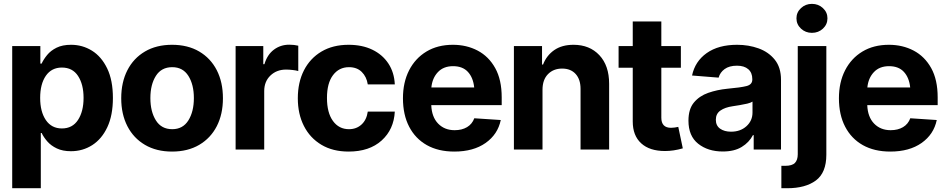

<svg xmlns="http://www.w3.org/2000/svg" viewBox="-20 -789 4987 1013"><path d="M44.4 204.1V-545.9H192.9V-453.6H199.7Q210 -476.1 228.8 -499Q247.6 -522 278.6 -537.4Q309.6 -552.7 355 -552.7Q415 -552.7 465.1 -521.7Q515.1 -490.7 545.4 -428.2Q575.7 -365.7 575.7 -272Q575.7 -180.7 546.4 -118.2Q517.1 -55.7 466.8 -23.4Q416.5 8.8 354.5 8.8Q310.5 8.8 279.8 -5.9Q249 -20.5 229.7 -42.7Q210.4 -64.9 199.7 -87.4H195.3V204.1ZM306.6 -111.3Q362.3 -111.3 391.6 -156.2Q420.9 -201.2 420.9 -272.5Q420.9 -343.8 391.8 -388.2Q362.8 -432.6 306.6 -432.6Q252 -432.6 221.9 -389.2Q191.9 -345.7 191.9 -272.5Q191.9 -199.7 221.9 -155.5Q252 -111.3 306.6 -111.3Z M887.7 10.7Q805.2 10.7 744.9 -24.7Q684.6 -60.1 652.1 -123.3Q619.6 -186.5 619.6 -270.5Q619.6 -355 652.1 -418.5Q684.6 -481.9 744.9 -517.3Q805.2 -552.7 887.7 -552.7Q970.7 -552.7 1031 -517.3Q1091.3 -481.9 1123.8 -418.5Q1156.2 -355 1156.2 -270.5Q1156.2 -186.5 1123.8 -123.3Q1091.3 -60.1 1031 -24.7Q970.7 10.7 887.7 10.7ZM888.7 -107.4Q944.8 -107.4 973.9 -153.8Q1002.9 -200.2 1002.9 -271.5Q1002.9 -342.8 973.9 -388.7Q944.8 -434.6 888.7 -434.6Q831.5 -434.6 802.5 -388.7Q773.4 -342.8 773.4 -271.5Q773.4 -200.2 802.5 -153.8Q831.5 -107.4 888.7 -107.4Z M1223.1 0V-545.9H1369.1V-450.2H1375Q1390.1 -501 1425.3 -527.1Q1460.4 -553.2 1505.9 -553.2Q1531.7 -553.2 1553.7 -547.9V-414.1Q1543 -417.5 1524.2 -419.7Q1505.4 -421.9 1489.3 -421.9Q1439.5 -421.9 1406.7 -390.4Q1374 -358.9 1374 -308.6V0Z M1819.3 10.7Q1735.8 10.7 1675.8 -25.1Q1615.7 -61 1583.5 -124.3Q1551.3 -187.5 1551.3 -270.5Q1551.3 -354.5 1583.7 -418Q1616.2 -481.4 1676.3 -517.1Q1736.3 -552.7 1819.3 -552.7Q1890.6 -552.7 1944.3 -526.9Q1998 -501 2029.1 -453.9Q2060.1 -406.7 2063 -343.8H1920.4Q1914.1 -384.3 1888.7 -409.4Q1863.3 -434.6 1821.3 -434.6Q1768.6 -434.6 1736.8 -392.3Q1705.1 -350.1 1705.1 -272.5Q1705.1 -194.3 1736.6 -150.9Q1768.1 -107.4 1821.3 -107.4Q1860.4 -107.4 1887.2 -131.8Q1914.1 -156.2 1920.4 -200.2H2063Q2058.1 -106 1993.4 -47.6Q1928.7 10.7 1819.3 10.7Z M2377 10.7Q2292.5 10.7 2231.9 -23.4Q2171.4 -57.6 2138.7 -120.6Q2106 -183.6 2106 -270.5Q2106 -354.5 2138.4 -418Q2170.9 -481.4 2230 -517.1Q2289.1 -552.7 2369.6 -552.7Q2441.9 -552.7 2500.2 -522Q2558.6 -491.2 2592.8 -429.7Q2627 -368.2 2627 -275.4V-234.4H2255.4Q2257.8 -171.9 2291.5 -137Q2325.2 -102.1 2378.9 -102.1Q2417 -102.1 2444.1 -118.2Q2471.2 -134.3 2482.4 -165L2622.1 -155.8Q2606.4 -80.1 2542 -34.7Q2477.5 10.7 2377 10.7ZM2370.6 -439.9Q2319.8 -439.9 2290.3 -408.4Q2260.7 -377 2255.9 -327.6H2481.9Q2476.6 -379.4 2448.7 -409.7Q2420.9 -439.9 2370.6 -439.9Z M2842.3 -315.4V0H2691.4V-545.9H2839.8V-448.7H2845.2Q2863.8 -496.6 2904.3 -524.7Q2944.8 -552.7 3005.9 -552.7Q3090.8 -552.7 3142.3 -497.8Q3193.8 -442.9 3193.8 -347.2V0H3043V-320.3Q3043 -370.1 3017.1 -398.7Q2991.2 -427.2 2945.8 -427.2Q2899.9 -427.2 2871.1 -397.7Q2842.3 -368.2 2842.3 -315.4Z M3572.3 -545.9V-431.6H3469.2V-168Q3469.2 -114.7 3520.5 -114.7Q3529.3 -114.7 3540 -116.2Q3550.8 -117.7 3558.6 -119.6L3582.5 -6.3Q3533.7 7.8 3488.8 7.8Q3407.2 7.8 3362.8 -33Q3318.4 -73.7 3318.4 -147.9V-431.6H3243.7V-545.9H3318.4V-675.8H3469.2V-545.9Z M3793.5 10.3Q3715.3 10.3 3663.8 -30.5Q3612.3 -71.3 3612.3 -152.3Q3612.3 -213.4 3641.1 -248Q3669.9 -282.7 3716.6 -299.1Q3763.2 -315.4 3817.4 -320.8Q3888.2 -327.1 3918.7 -335Q3949.2 -342.8 3949.2 -369.1V-371.6Q3949.2 -405.3 3928 -423.8Q3906.7 -442.4 3868.2 -442.4Q3827.6 -442.4 3803.2 -424.6Q3778.8 -406.7 3771.5 -379.4L3631.3 -390.6Q3647 -465.3 3708.7 -509Q3770.5 -552.7 3869.1 -552.7Q3929.7 -552.7 3982.4 -533.7Q4035.2 -514.6 4067.9 -473.9Q4100.6 -433.1 4100.6 -368.2V0H3956.5V-76.2H3952.6Q3932.6 -37.6 3893.3 -13.7Q3854 10.3 3793.5 10.3ZM3836.9 -94.2Q3886.7 -94.2 3918.5 -123.3Q3950.2 -152.3 3950.2 -194.8V-252.9Q3940.9 -246.6 3922.4 -242.2Q3903.8 -237.8 3882.8 -234.4Q3861.8 -231 3845.7 -228.5Q3805.2 -222.7 3781 -205.8Q3756.8 -189 3756.8 -157.2Q3756.8 -126 3779.3 -110.1Q3801.8 -94.2 3836.9 -94.2Z M4189 -545.9H4339.8V27.3Q4339.8 122.1 4284.7 163.1Q4229.5 204.1 4133.3 204.1H4102.5V85.9H4122.1Q4159.2 85.9 4174.1 70.6Q4189 55.2 4189 24.9ZM4263.7 -615.7Q4230 -615.7 4206.1 -637.9Q4182.1 -660.2 4182.1 -692.4Q4182.1 -724.1 4206.1 -746.3Q4230 -768.6 4263.7 -768.6Q4297.9 -768.6 4321.8 -746.3Q4345.7 -724.1 4345.7 -692.4Q4345.7 -660.2 4321.8 -637.9Q4297.9 -615.7 4263.7 -615.7Z M4677.2 10.7Q4592.8 10.7 4532.2 -23.4Q4471.7 -57.6 4439 -120.6Q4406.2 -183.6 4406.2 -270.5Q4406.2 -354.5 4438.7 -418Q4471.2 -481.4 4530.3 -517.1Q4589.4 -552.7 4669.9 -552.7Q4742.2 -552.7 4800.5 -522Q4858.9 -491.2 4893.1 -429.7Q4927.2 -368.2 4927.2 -275.4V-234.4H4555.7Q4558.1 -171.9 4591.8 -137Q4625.5 -102.1 4679.2 -102.1Q4717.3 -102.1 4744.4 -118.2Q4771.5 -134.3 4782.7 -165L4922.4 -155.8Q4906.7 -80.1 4842.3 -34.7Q4777.8 10.7 4677.2 10.7ZM4670.9 -439.9Q4620.1 -439.9 4590.6 -408.4Q4561 -377 4556.2 -327.6H4782.2Q4776.9 -379.4 4749 -409.7Q4721.2 -439.9 4670.9 -439.9Z"/></svg>

Font: Inter Tight
Style: Bold
Weight: 700
Designer: Rasmus Andersson
Foundry: rsms
Version: Version 3.004; ttfautohint (v1.8.4.7-5d5b)